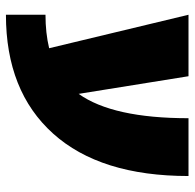

<svg xmlns="http://www.w3.org/2000/svg" viewBox="-24 -536 640 631"><g transform="rotate(90 295.5 -220.0)"><path d="M288 -159Q368 -271 368 -520H558Q558 -230 418.5 -75Q279 80 28 80V-50Q88 -50 138 -62L28 -520H230Z"/></g></svg>

Font: Mplus 1p Black
Style: Regular
Weight: 900
Version: Version 1.061